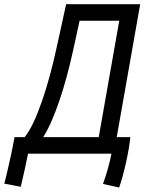

<svg xmlns="http://www.w3.org/2000/svg" viewBox="-72 -713 678 891"><path d="M24.4 153.8C36.6 104.5 46.9 53.7 58.1 0H445.3C437 42.5 422.4 96.2 405.8 140.6L481 157.2C500.5 103 527.3 -11.2 532.7 -76.7H469.7L578.6 -693.4H234.9L190.9 -492.7C152.8 -315.9 96.2 -141.6 42.5 -76.7H-4.4C-15.6 -13.7 -36.6 78.6 -51.8 139.2ZM386.2 -76.7H128.4C180.2 -156.7 232.4 -317.9 267.6 -480.5L297.4 -616.7H481.4Z"/></svg>

Font: Cascadia Code PL SemiLight
Style: Italic
Weight: 350
Italic angle: -10°
Monospace: yes
Designer: Aaron Bell
Foundry: Saja Typeworks
Version: Version 2404.023